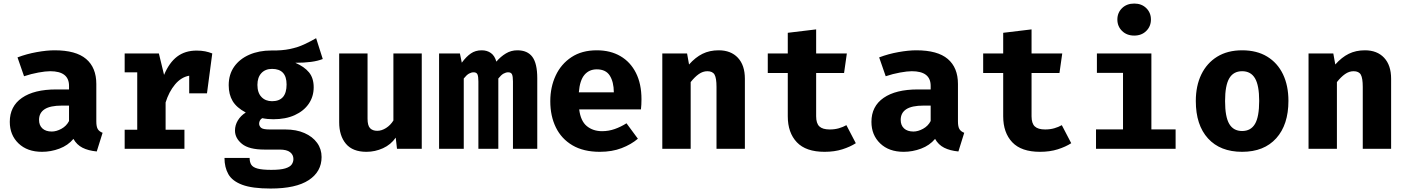

<svg xmlns="http://www.w3.org/2000/svg" viewBox="-20 -850 8040 1097"><path d="M530.3 -156.9Q530.3 -126.2 538.7 -112.3Q547.2 -98.5 566.2 -91.3L532.8 15.4Q484.6 10.8 451.5 -5.9Q418.5 -22.6 399.5 -56.4Q368.2 -19 319.5 -0.8Q270.8 17.4 220 17.4Q135.9 17.4 85.9 -30.5Q35.9 -78.5 35.9 -153.8Q35.9 -242.6 105.4 -290.8Q174.9 -339 301 -339H374.4V-359.5Q374.4 -443.1 266.7 -443.1Q240.5 -443.1 199.5 -435.6Q158.5 -428.2 117.4 -414.4L80 -522.1Q132.8 -542.1 190 -552.3Q247.2 -562.6 292.3 -562.6Q413.8 -562.6 472.1 -513.1Q530.3 -463.6 530.3 -370.3ZM275.9 -98.5Q302.1 -98.5 330.8 -114.1Q359.5 -129.7 374.4 -158.5V-246.7H334.4Q266.7 -246.7 234.9 -225.9Q203.1 -205.1 203.1 -165.1Q203.1 -133.8 222.3 -116.2Q241.5 -98.5 275.9 -98.5Z M692.3 0V-108.7H764.1V-436.9H692.3V-544.6H887.7L917.4 -422.1Q946.7 -492.3 992.1 -526.7Q1037.4 -561 1103.1 -561Q1130.8 -561 1152.3 -556.7Q1173.8 -552.3 1192.8 -544.6L1162.6 -316.9H1061V-417.4Q1014.9 -409.2 980 -367.4Q945.1 -325.6 926.2 -264.6V-108.7H1033.8V0Z M1786.2 -631.8 1824.1 -512.8Q1795.4 -501.5 1756.9 -496.4Q1718.5 -491.3 1667.2 -491.3Q1718.5 -469.2 1745.4 -436.7Q1772.3 -404.1 1772.3 -351.3Q1772.3 -298.5 1744.1 -257.2Q1715.9 -215.9 1664.1 -192.3Q1612.3 -168.7 1541.5 -168.7Q1507.7 -168.7 1478.5 -174.9Q1469.7 -170.3 1465.1 -161.5Q1460.5 -152.8 1460.5 -143.6Q1460.5 -130.8 1471 -120.5Q1481.5 -110.3 1520.5 -110.3H1609.7Q1673.3 -110.3 1719.7 -89.7Q1766.2 -69.2 1791.8 -33.8Q1817.4 1.5 1817.4 47.2Q1817.4 130.8 1744.1 179Q1670.8 227.2 1526.2 227.2Q1421.5 227.2 1364.4 205.9Q1307.2 184.6 1284.9 145.4Q1262.6 106.2 1262.6 52.3H1406.2Q1406.2 75.9 1415.6 91Q1425.1 106.2 1452.1 113.3Q1479 120.5 1530.3 120.5Q1582.1 120.5 1609.2 112.3Q1636.4 104.1 1646.4 90Q1656.4 75.9 1656.4 58.5Q1656.4 34.4 1637.4 19.5Q1618.5 4.6 1577.4 4.6H1490.8Q1402.6 4.6 1362.6 -27.9Q1322.6 -60.5 1322.6 -104.1Q1322.6 -134.4 1338.7 -161.5Q1354.9 -188.7 1384.1 -207.2Q1331.8 -234.9 1309.2 -272.6Q1286.7 -310.3 1286.7 -363.1Q1286.7 -424.6 1317.9 -469Q1349.2 -513.3 1404.4 -537.4Q1459.5 -561.5 1530.3 -561.5Q1591.3 -560.5 1636.4 -570Q1681.5 -579.5 1717.4 -596.2Q1753.3 -612.8 1786.2 -631.8ZM1534.4 -456.4Q1495.9 -456.4 1473.3 -432.1Q1450.8 -407.7 1450.8 -365.1Q1450.8 -320 1473.8 -295.9Q1496.9 -271.8 1534.4 -271.8Q1617.4 -271.8 1617.4 -367.2Q1617.4 -456.4 1534.4 -456.4Z M2080 -544.6V-171.8Q2080 -132.3 2094.6 -117.4Q2109.2 -102.6 2135.4 -102.6Q2160.5 -102.6 2185.6 -118.5Q2210.8 -134.4 2227.7 -161.5V-544.6H2389.7V0H2248.2L2241 -63.6Q2213.3 -23.6 2168.2 -3.1Q2123.1 17.4 2073.8 17.4Q1994.9 17.4 1956.4 -28.5Q1917.9 -74.4 1917.9 -151.8V-544.6Z M2935.9 -562.6Q2993.8 -562.6 3021.8 -524.9Q3049.7 -487.2 3049.7 -403.1V0H2910.8V-384.6Q2910.8 -413.3 2905.4 -425.1Q2900 -436.9 2883.6 -436.9Q2870.8 -436.9 2857.2 -429.5Q2843.6 -422.1 2827.2 -401.5V0H2713.3V-384.6Q2713.3 -413.3 2707.9 -425.1Q2702.6 -436.9 2686.2 -436.9Q2673.3 -436.9 2659.7 -429.5Q2646.2 -422.1 2629.7 -401.5V0H2488.7V-544.6H2607.7L2618.5 -491.8Q2644.1 -526.7 2670.3 -544.6Q2696.4 -562.6 2732.3 -562.6Q2763.1 -562.6 2784.9 -546.9Q2806.7 -531.3 2815.9 -497.9Q2840.5 -526.7 2870.3 -544.6Q2900 -562.6 2935.9 -562.6Z M3289.2 -225.1Q3297.4 -158.5 3332.8 -129.5Q3368.2 -100.5 3420 -100.5Q3457.4 -100.5 3492.3 -112.8Q3527.2 -125.1 3559.5 -145.6L3624.6 -57.4Q3586.2 -24.6 3531.5 -3.6Q3476.9 17.4 3407.2 17.4Q3313.8 17.4 3250.8 -19.7Q3187.7 -56.9 3155.9 -122.1Q3124.1 -187.2 3124.1 -271.8Q3124.1 -352.3 3154.9 -418.2Q3185.6 -484.1 3244.9 -523.3Q3304.1 -562.6 3389.7 -562.6Q3467.7 -562.6 3524.9 -529.2Q3582.1 -495.9 3613.6 -433.3Q3645.1 -370.8 3645.1 -283.1Q3645.1 -269.2 3644.4 -253.3Q3643.6 -237.4 3642.1 -225.1ZM3389.7 -453.8Q3346.2 -453.8 3319.5 -422.6Q3292.8 -391.3 3287.2 -322.6H3487.2Q3486.7 -382.1 3464.1 -417.9Q3441.5 -453.8 3389.7 -453.8Z M3764.1 0V-544.6H3905.6L3916.9 -481.5Q3953.3 -522.6 3993.8 -542.6Q4034.4 -562.6 4086.2 -562.6Q4155.9 -562.6 4195.9 -520Q4235.9 -477.4 4235.9 -400V0H4073.8V-353.3Q4073.8 -403.6 4062.8 -423.3Q4051.8 -443.1 4021.5 -443.1Q3995.9 -443.1 3972.6 -426.7Q3949.2 -410.3 3926.2 -381V0Z M4869.7 -31.8Q4837.9 -11.3 4792.8 3.1Q4747.7 17.4 4691.3 17.4Q4584.6 17.4 4532.8 -37.2Q4481 -91.8 4481 -185.6V-432.8H4366.7V-544.6H4481V-662.6L4643.1 -682.1V-544.6H4818.5L4802.6 -432.8H4643.1V-185.6Q4643.1 -145.1 4661.5 -127.7Q4680 -110.3 4720.5 -110.3Q4749.2 -110.3 4773.1 -117.2Q4796.9 -124.1 4815.9 -134.9Z M5453.3 -156.9Q5453.3 -126.2 5461.8 -112.3Q5470.3 -98.5 5489.2 -91.3L5455.9 15.4Q5407.7 10.8 5374.6 -5.9Q5341.5 -22.6 5322.6 -56.4Q5291.3 -19 5242.6 -0.8Q5193.8 17.4 5143.1 17.4Q5059 17.4 5009 -30.5Q4959 -78.5 4959 -153.8Q4959 -242.6 5028.5 -290.8Q5097.9 -339 5224.1 -339H5297.4V-359.5Q5297.4 -443.1 5189.7 -443.1Q5163.6 -443.1 5122.6 -435.6Q5081.5 -428.2 5040.5 -414.4L5003.1 -522.1Q5055.9 -542.1 5113.1 -552.3Q5170.3 -562.6 5215.4 -562.6Q5336.9 -562.6 5395.1 -513.1Q5453.3 -463.6 5453.3 -370.3ZM5199 -98.5Q5225.1 -98.5 5253.8 -114.1Q5282.6 -129.7 5297.4 -158.5V-246.7H5257.4Q5189.7 -246.7 5157.9 -225.9Q5126.2 -205.1 5126.2 -165.1Q5126.2 -133.8 5145.4 -116.2Q5164.6 -98.5 5199 -98.5Z M6100.5 -31.8Q6068.7 -11.3 6023.6 3.1Q5978.5 17.4 5922.1 17.4Q5815.4 17.4 5763.6 -37.2Q5711.8 -91.8 5711.8 -185.6V-432.8H5597.4V-544.6H5711.8V-662.6L5873.8 -682.1V-544.6H6049.2L6033.3 -432.8H5873.8V-185.6Q5873.8 -145.1 5892.3 -127.7Q5910.8 -110.3 5951.3 -110.3Q5980 -110.3 6003.8 -117.2Q6027.7 -124.1 6046.7 -134.9Z M6460.5 -829.7Q6502.6 -829.7 6529.2 -803.6Q6555.9 -777.4 6555.9 -738.5Q6555.9 -699.5 6529.2 -673.1Q6502.6 -646.7 6460.5 -646.7Q6417.9 -646.7 6391 -673.1Q6364.1 -699.5 6364.1 -738.5Q6364.1 -777.4 6391 -803.6Q6417.9 -829.7 6460.5 -829.7ZM6558.5 -544.6V-110.8H6696.9V0H6242.1V-110.8H6396.4V-433.8H6247.2V-544.6Z M7076.9 -562.6Q7161 -562.6 7220 -526.7Q7279 -490.8 7310.3 -425.9Q7341.5 -361 7341.5 -273.8Q7341.5 -137.4 7271.8 -60Q7202.1 17.4 7076.9 17.4Q6951.8 17.4 6882.1 -59Q6812.3 -135.4 6812.3 -272.8Q6812.3 -359.5 6843.8 -424.6Q6875.4 -489.7 6934.6 -526.2Q6993.8 -562.6 7076.9 -562.6ZM7076.9 -443.1Q7027.2 -443.1 7003.3 -402.3Q6979.5 -361.5 6979.5 -272.8Q6979.5 -182.6 7003.3 -142.1Q7027.2 -101.5 7076.9 -101.5Q7126.7 -101.5 7150.5 -142.1Q7174.4 -182.6 7174.4 -273.8Q7174.4 -362.1 7150.5 -402.6Q7126.7 -443.1 7076.9 -443.1Z M7456.4 0V-544.6H7597.9L7609.2 -481.5Q7645.6 -522.6 7686.2 -542.6Q7726.7 -562.6 7778.5 -562.6Q7848.2 -562.6 7888.2 -520Q7928.2 -477.4 7928.2 -400V0H7766.2V-353.3Q7766.2 -403.6 7755.1 -423.3Q7744.1 -443.1 7713.8 -443.1Q7688.2 -443.1 7664.9 -426.7Q7641.5 -410.3 7618.5 -381V0Z"/></svg>

Font: FiraCode Nerd Font
Style: Bold
Weight: 700
Designer: Carrois Corporate, Edenspiekermann AG, Nikita Prokopov
Foundry: Carrois Corporate, Edenspiekermann AG, Nikita Prokopov
Version: Version 6.002;Nerd Fonts 2.1.0